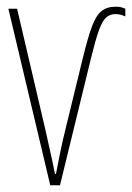

<svg xmlns="http://www.w3.org/2000/svg" viewBox="-20 -553 394 573"><path d="M325 -533Q335 -533 341 -531.5Q347 -530 354 -527V-504Q339 -511 325 -511Q308 -511 296.5 -500.5Q285 -490 275 -462Q265 -434 252 -381L159 0H130L5 -527H31L114 -172Q122 -135 129.5 -102.5Q137 -70 144 -34H147Q153 -65 160 -99.5Q167 -134 177 -174L227 -379Q242 -440 254 -473Q266 -506 282.5 -519.5Q299 -533 325 -533Z"/></svg>

Font: Noto Sans ExtraCondensed Thin
Style: Regular
Weight: 100
Width: 2
Designer: Monotype Design Team
Foundry: Monotype Imaging Inc.
Version: Version 2.013; ttfautohint (v1.8.4.7-5d5b)